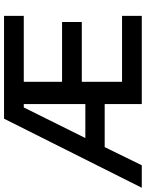

<svg xmlns="http://www.w3.org/2000/svg" viewBox="97 -836 738 973"><g transform="rotate(-90 466.5 -349.0)"><path d="M426 0H873V-100H539V-304H842V-404H539V-598H873V-698H352L2 0H116L208 -188H426ZM426 -598V-286H254L409 -598Z"/></g></svg>

Font: IBM Plex Thai Looped Medium
Style: Regular
Weight: 500
Designer: Mike Abbink, Paul van der Laan, Pieter van Rosmalen, Ben Mitchell, Mark Frömberg
Foundry: Bold Monday
Version: Version 1.0